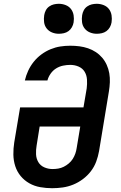

<svg xmlns="http://www.w3.org/2000/svg" viewBox="-20 -984 640 1012"><path d="M255 8Q223 8 192 2.5Q161 -3 134.5 -18Q108 -33 89 -56Q70 -79 60.5 -108Q51 -137 50.5 -169Q50 -201 55 -233L86 -418H420L437 -518Q440 -541 438.5 -564.5Q437 -588 426 -606Q415 -624 394.5 -633Q374 -642 350 -642Q332 -642 312.5 -638Q293 -634 276 -623.5Q259 -613 247 -596Q235 -579 230 -560H111Q117 -586 128.5 -611Q140 -636 157.5 -658Q175 -680 198 -697Q221 -714 246.5 -724.5Q272 -735 298 -739Q324 -743 350 -743Q375 -743 398.5 -740Q422 -737 444 -729.5Q466 -722 485 -709.5Q504 -697 518.5 -680Q533 -663 542.5 -642Q552 -621 556 -598Q560 -575 559 -550.5Q558 -526 554 -502L502 -187Q497 -159 487 -132Q477 -105 459 -81.5Q441 -58 417 -40Q393 -22 366 -11Q339 0 311 4Q283 8 255 8ZM257 -93Q272 -93 287 -95.5Q302 -98 316 -105Q330 -112 342.5 -122.5Q355 -133 363.5 -146.5Q372 -160 377 -174.5Q382 -189 384 -203L403 -317H189L173 -217Q169 -194 170 -171Q171 -148 182 -129.5Q193 -111 213.5 -102Q234 -93 257 -93ZM490 -806Q471 -806 454 -813Q437 -820 426 -834Q415 -848 412.5 -866.5Q410 -885 413 -904Q415 -917 421.5 -929.5Q428 -942 439.5 -950Q451 -958 464 -961Q477 -964 490 -964Q509 -964 526.5 -957Q544 -950 554.5 -936Q565 -922 568 -903.5Q571 -885 568 -866Q566 -853 559 -840.5Q552 -828 541 -820Q530 -812 516.5 -809Q503 -806 490 -806ZM290 -806Q271 -806 254 -813Q237 -820 226 -834Q215 -848 212.5 -866.5Q210 -885 213 -904Q215 -917 221.5 -929.5Q228 -942 239.5 -950Q251 -958 264 -961Q277 -964 290 -964Q309 -964 326.5 -957Q344 -950 354.5 -936Q365 -922 368 -903.5Q371 -885 368 -866Q366 -853 359 -840.5Q352 -828 341 -820Q330 -812 316.5 -809Q303 -806 290 -806Z"/></svg>

Font: Iosevka Curly Extended Oblique
Style: Bold
Weight: 700
Width: 7
Italic angle: -9°
Monospace: yes
Designer: Belleve Invis
Foundry: Belleve Invis
Version: Version 11.1.0; ttfautohint (v1.8.3)